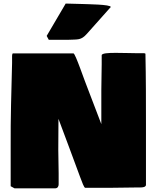

<svg xmlns="http://www.w3.org/2000/svg" viewBox="-20 -1029 883 1063"><path d="M238.4 -830.1 250.1 -808.6H355.6C412.2 -811.5 427.9 -804.7 461.1 -841.8L593.3 -990.2C593.3 -1005 459.2 -1005.5 437.6 -1006.8L343.7 -1009.3ZM39.1 2 60.5 13.7H285.2C299.8 13.7 304.7 2 304.7 -8.8V-70.3C304.7 -113.3 302.7 -156.2 302.7 -199.2C302.7 -256.8 303.7 -313.5 303.7 -371.1C343.4 -264.3 383.8 -158.2 422.9 -50.8C434.6 -18.6 445.3 8.8 451.2 10.7H594.7C645.5 10.7 693.4 8.8 744.1 8.8H756.8C771.5 8.8 785.2 6.8 788.1 -3.9V-342.8C788.1 -471.7 788.1 -595.7 785.2 -731.4C785.2 -732.4 782.2 -734.4 777.3 -734.4H740.2C715.8 -734.4 665 -736.3 621.1 -736.3C579.1 -736.3 543 -734.4 543 -722.7C543.9 -657.2 541 -593.8 541 -531.2V-341.8L472.7 -520.5C446.3 -585 397.5 -733.4 386.7 -733.4H50.8C48.8 -732.4 46.9 -725.6 46.9 -720.7V-680.7C43 -525.4 38.1 -374 39.1 -218.8ZM785.2 -730.5V-732.4Z"/></svg>

Font: Bowlby One SC
Style: Regular
Weight: 400
Width: 1
Version: Version 1.2